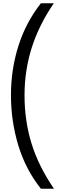

<svg xmlns="http://www.w3.org/2000/svg" viewBox="-20 -886 387 1174"><path d="M47 -304Q47 -461 92.5 -605Q138 -749 230 -866H309Q218 -733 174 -594Q130 -455 130 -303Q130 -147 173 -8Q216 131 310 268H230Q137 151 92 3Q47 -145 47 -304Z"/></svg>

Font: Noto Sans Telugu UI ExtraCondensed
Style: Regular
Weight: 400
Width: 2
Designer: Jelle Bosma - Monotype Design Team
Foundry: Monotype Imaging Inc.
Version: Version 2.005